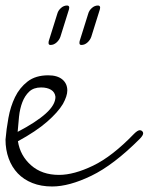

<svg xmlns="http://www.w3.org/2000/svg" viewBox="-39 -642 539 696"><path d="M25 -164Q92 -199 127 -230.5Q162 -262 162 -291Q160 -308 146 -316.5Q132 -325 110 -325Q83 -325 67 -310Q51 -295 42 -271.5Q33 -248 30 -219.5Q27 -191 25 -164ZM189 -265Q171 -235 131.5 -200.5Q92 -166 26 -130Q34 -78 73.5 -43Q113 -8 175 -8Q229 -8 298.5 -41.5Q368 -75 447 -157Q460 -170 468 -170Q473 -170 476.5 -166.5Q480 -163 480 -159Q480 -151 467 -138Q373 -44 292.5 -5Q212 34 150 34Q110 34 78.5 21.5Q47 9 25.5 -13.5Q4 -36 -7.5 -67.5Q-19 -99 -19 -136Q-16 -173 -8.5 -214.5Q-1 -256 15.5 -290Q32 -324 61 -346.5Q90 -369 136 -369Q169 -369 187 -354Q205 -339 205 -314Q205 -294 189 -265ZM281 -593Q284 -604 294 -613Q304 -622 316 -622Q324 -622 324 -614Q324 -612 323.5 -611Q323 -610 323 -608L292 -509Q288 -497 278 -488Q268 -479 256 -479Q249 -479 249 -486Q249 -491 250 -494ZM169 -593Q172 -604 182 -613Q192 -622 204 -622Q212 -622 212 -614Q212 -612 211.5 -611Q211 -610 211 -608L180 -509Q176 -497 166 -488Q156 -479 144 -479Q137 -479 137 -486Q137 -491 138 -494Z"/></svg>

Font: Discipuli Britannica
Style: Regular
Weight: 400
Designer: Peter Wiegel
Foundry: Peter Wiegel
Version: Version 0.001 2009